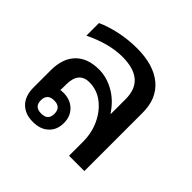

<svg xmlns="http://www.w3.org/2000/svg" viewBox="-136 -654 798 798"><g transform="rotate(45 263.0 -254.5)"><path d="M153 7Q107 7 80.5 -20Q54 -47 54 -96V-197Q54 -267 90.5 -304.5Q127 -342 194 -342Q239 -342 282.5 -317.5Q326 -293 357 -246H359V-333Q359 -448 225 -448Q148 -448 57 -404V-478Q94 -495 143 -505.5Q192 -516 243 -516Q341 -516 395 -471Q449 -426 449 -343V0H359V-81Q359 -135 338 -179Q317 -223 282 -249.5Q247 -276 203 -276Q141 -276 141 -200V-177Q141 -173 140 -168Q148 -169 157 -169Q198 -169 223 -144.5Q248 -120 248 -81Q248 -41 222.5 -17Q197 7 153 7ZM153 -42Q193 -42 193 -80Q193 -119 153 -119Q113 -119 113 -80Q113 -42 153 -42Z"/></g></svg>

Font: Noto Sans Thai Looped UI
Style: Regular
Weight: 400
Designer: Cadson Demak Team
Foundry: Cadson Demak Co., Ltd.
Version: Version 1.000